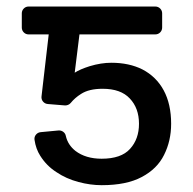

<svg xmlns="http://www.w3.org/2000/svg" viewBox="-20 -548 580 577"><path d="M215.6 -1.1Q178.6 -11 149.9 -30.5Q120 -49.4 100.9 -79.9Q87.7 -100.5 83.8 -127.5L83.5 -130.7Q83.5 -138.5 89 -144.4Q94.5 -150.2 102.6 -150.9L155.5 -155.9Q163.7 -156.6 170.1 -151.8Q176.5 -147 177.9 -139.2Q183.9 -112.6 206.7 -94.5Q237.6 -71 285.5 -71Q344.1 -71 370.7 -100.5Q397.7 -130 397.7 -176.1Q397.7 -223 370 -252.1Q343 -281.2 288.4 -281.2Q247.2 -281.2 223.4 -265.6Q205.3 -254.3 192.5 -238.6Q189.3 -234.7 184.5 -232.8Q179.7 -230.8 174.7 -231.2L123.6 -235.4Q114.7 -236.2 109.2 -242.9Q103.7 -249.6 104.8 -258.5L126.4 -444.6H66.1Q57.5 -444.6 51.5 -450.6Q45.5 -456.7 45.5 -465.2V-507.8Q45.5 -516.3 51.5 -522.4Q57.5 -528.4 66.1 -528.4H446.4Q455.3 -528.4 461.3 -522.4Q467.3 -516.3 467.3 -507.8V-465.2Q467.3 -456.7 461.3 -450.6Q455.3 -444.6 446.4 -444.6H218.8L204.5 -329.5Q220.2 -339.8 249.6 -349.1Q283.7 -359.4 314.6 -359.4Q367.9 -359.4 407.7 -339.5Q449.6 -317.8 471.9 -276.6Q494.3 -235.1 494.3 -176.1Q494.3 -124.6 473 -82.4Q452.4 -40.5 405.9 -16Q360.1 8.5 285.5 8.5Q251.4 8.5 215.6 -1.1Z"/></svg>

Font: DeltaSans
Style: Regular
Weight: 400
Designer: Rasmus Andersson
Foundry: rsms
Version: Version 3.012